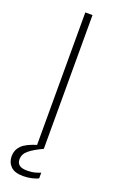

<svg xmlns="http://www.w3.org/2000/svg" viewBox="-170 -766 599 975"><g transform="rotate(20 129.5 -278.5)"><path d="M110 0V-723H149V0ZM97 166Q50.5 166 29.2 144.5Q8 123 8 90Q8 57.5 31.2 33.2Q54.5 9 116 -9L149 0Q100.5 22.5 75.8 43Q51 63.5 51 92Q51 112 64 122.5Q77 133 107 133Q132 133 151.8 127.2Q171.5 121.5 178 118V149Q167 155 144.8 160.5Q122.5 166 97 166Z"/></g></svg>

Font: Public Sans Thin Thin
Style: Regular
Weight: 250
Version: Version 2.001